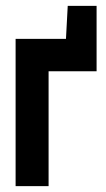

<svg xmlns="http://www.w3.org/2000/svg" viewBox="-20 -632 359 652"><path d="M210 -612 204 -500V-446H308V-612ZM33 -500V0H145V-390H308V-500Z"/></svg>

Font: Advent Pro
Style: Bold
Weight: 700
Designer: VivaRado, Andreas Kalpakidis
Foundry: VivaRado, Andreas Kalpakidis
Version: Version 3.000